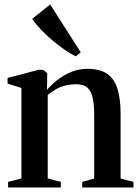

<svg xmlns="http://www.w3.org/2000/svg" viewBox="-20 -831 620 851"><path d="M75 -40V-441L13.5 -460.5V-485.5L151 -521.5H171L189 -507.5V-468L188 -432.5Q206.5 -454.5 233.8 -476Q261 -497.5 295 -511.8Q329 -526 367.5 -526Q423.5 -526 455.5 -503.5Q487.5 -481 501 -436.2Q514.5 -391.5 514.5 -325.5V-39.5L571.5 -25V0H344.5V-25L397.5 -39.5V-323.5Q397.5 -366 391.2 -396Q385 -426 367.8 -441.8Q350.5 -457.5 317.5 -457.5Q289.5 -457.5 267.5 -451.5Q245.5 -445.5 227 -434.8Q208.5 -424 191.5 -410V-40L249.5 -25V0H16V-25ZM315.5 -581.5Q293 -592 265.8 -611Q238.5 -630 211 -653.2Q183.5 -676.5 160.2 -701Q137 -725.5 122.5 -747.5L202.5 -811L338 -599L316.5 -581.5Z"/></svg>

Font: Merriweather 120pt SemiBold
Style: Regular
Weight: 600
Version: Version 2.100